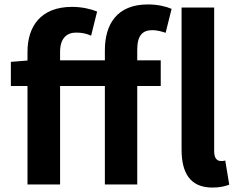

<svg xmlns="http://www.w3.org/2000/svg" viewBox="-20 -832 1075 866"><path d="M453 -560H251V-598C251 -658 280 -685 323 -685C352 -685 371 -680 391 -671L418 -780C391 -791 350 -801 305 -801C164 -801 104 -713 104 -598V-559L29 -553V-444H104V0H251V-444H453V0H599V-444H705V-560H599V-608C599 -672 623 -696 667 -696C686 -696 707 -691 727 -684L754 -792C729 -803 691 -812 647 -812C507 -812 453 -722 453 -605ZM996 -108C985 -105 982 -106 975 -106C960 -106 946 -117 946 -150V-798H799V-157C799 -53 837 14 938 14C973 14 995 8 1014 1Z"/></svg>

Font: Spoqa Han Sans Neo Bold
Style: Bold
Weight: 700
Designer: [Spoqa Han Sans Neo] Dong-huui Kim  Younghwa Kang  Yujin Lee  [Noto Sans] Ryoko NISHIZUKA  (kana & ideographs); Paul D. 
Foundry: Spoqa (http://www.spoqa-han-sans.com)
Version: Version 1.000